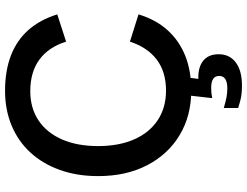

<svg xmlns="http://www.w3.org/2000/svg" viewBox="-129 -632 979 761"><g transform="rotate(-90 360.5 -251.5)"><path d="M382 17Q282 17 205.5 -29Q129 -75 86 -158Q43 -241 43 -352Q43 -436 67.5 -504Q92 -572 136.5 -620.5Q181 -669 243.5 -695Q306 -721 381 -721Q461 -721 521.5 -697.5Q582 -674 622.5 -628Q663 -582 684 -514L576 -479Q554 -549 504.5 -585Q455 -621 380 -621Q313 -621 264 -588.5Q215 -556 188.5 -495.5Q162 -435 162 -352Q162 -270 188.5 -209.5Q215 -149 264.5 -116Q314 -83 382 -83Q456 -83 504.5 -119.5Q553 -156 576 -226L684 -192Q663 -123 621.5 -77Q580 -31 520.5 -7Q461 17 382 17ZM402 218Q386 218 370.5 216.5Q355 215 340.5 211Q326 207 313 203V146Q337 153 354 156.5Q371 160 391 160Q415 160 427.5 152Q440 144 440 128Q440 112 428.5 104Q417 96 392 96Q382 96 372 97Q362 98 352 100L366 -22H437L426 63L398 51Q407 47 416 46Q425 45 434 45Q477 45 501.5 65.5Q526 86 526 126Q526 169 493.5 193.5Q461 218 402 218Z"/></g></svg>

Font: TikTok Sans 24pt Medium
Style: Regular
Weight: 500
Version: Version 4.000